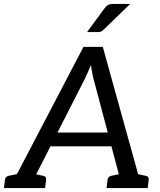

<svg xmlns="http://www.w3.org/2000/svg" viewBox="-38 -955 814 975"><path d="M11 0 386 -717H484L683 0H608Q595 0 587.5 -6.5Q580 -13 578 -23L436 -558Q433 -572 429.5 -588.5Q426 -605 424 -625Q415 -605 408 -588Q401 -571 394 -557L122 -23Q118 -14 108.5 -7Q99 0 86 0ZM85 0 92 -62H145L138 0ZM200 -212 235 -282H530L549 -212ZM559 0 566 -62H619L612 0ZM-18 0 -13 -41Q-12 -50 -7.5 -55Q-3 -60 5 -62L82 -78L84 0ZM89 0 109 -78 182 -62Q191 -60 194 -55Q197 -50 196 -41L191 0ZM503 0 508 -41Q509 -50 513.5 -55Q518 -60 526 -62L603 -78L605 0ZM610 0 630 -78 703 -62Q712 -60 715 -55Q718 -50 717 -41L712 0ZM536 -935H623L490 -806Q482 -798 475.5 -795Q469 -792 457 -792H404L493 -913Q501 -924 510.5 -929.5Q520 -935 536 -935Z"/></svg>

Font: Aleo
Style: Italic
Weight: 400
Italic angle: -7°
Designer: Alessio Laiso
Foundry: Alessio Laiso
Version: Version 2.001;gftools[0.9.29]